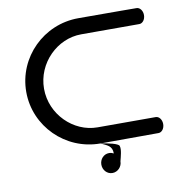

<svg xmlns="http://www.w3.org/2000/svg" viewBox="-81 -658 845 877"><g transform="rotate(-10 342.0 -219.5)"><path d="M609.3 -580C609.3 -580 500.8 -580.8 339.3 -580.8C177.8 -580.8 46.7 -450.4 46.7 -290.3C46.7 -130.2 177.8 0.2 339.3 0.2C367.5 13.7 392.2 19.7 391.8 55.7C385.5 52.2 378.3 50.2 370.5 50.2C345.5 50.2 326.8 71.4 326.8 96.4C326.8 121.4 345.5 142.7 370.5 142.7C395.5 142.7 415.5 121.4 415.5 96.4C420.6 76 430.5 42.7 424.3 26.4C420.5 15.2 374.3 4.8 339.3 0.2C500.8 0.2 609.3 -0.5 609.3 -0.5C624.3 -0.5 637.3 -16.7 637.3 -37.6C637.3 -58.5 624.3 -74.6 609.3 -74.6C609.3 -74.6 450.8 -74.6 339.3 -74.6C227.8 -74.6 129.2 -171.4 129.2 -290.3C129.2 -409.2 227.8 -506 339.3 -506C450.8 -506 609.3 -506 609.3 -506C624.3 -506 637.3 -522.1 637.3 -543C637.3 -563.9 624.3 -580 609.3 -580Z"/></g></svg>

Font: Hi.
Style: Regular
Weight: 400
Designer: Mew Too, Robert Jablonski
Foundry: Cannot Into Space Fonts
Version: Version 1.996